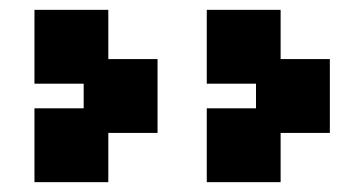

<svg xmlns="http://www.w3.org/2000/svg" viewBox="-20 -445 740 390"><path d="M400 -275H500V-225H400V-75H550V-175H650V-325H550V-425H400ZM50 -75H200V-175H300V-325H200V-425H50V-275H150V-225H50Z"/></svg>

Font: LS-VG5000 Bold
Style: Regular
Weight: 400
Designer: Justin Bihan, 2021
Foundry: Justin Bihan, 2021
Version: Version 1.000;Glyphs 3.1.2 (3151)